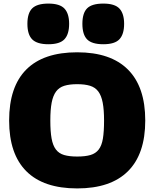

<svg xmlns="http://www.w3.org/2000/svg" viewBox="-20 -1042 862 1072"><path d="M250 -795Q187 -795 160 -822Q133 -849 133 -909Q133 -969 160 -995.5Q187 -1022 250 -1022Q314 -1022 340 -994Q366 -966 366 -909Q366 -851 340 -823Q314 -795 250 -795ZM557 -795Q493 -795 466.5 -822Q440 -849 440 -909Q440 -969 466.5 -995.5Q493 -1022 557 -1022Q621 -1022 647 -994Q673 -966 673 -909Q673 -851 647 -823Q621 -795 557 -795ZM411 10Q223 10 127 -86Q31 -182 31 -369Q31 -558 127 -654Q223 -750 411 -750Q598 -750 694.5 -653.5Q791 -557 791 -369Q791 -182 694.5 -86Q598 10 411 10ZM411 -168Q456 -168 485 -176.5Q514 -185 531 -207Q548 -229 554.5 -268Q561 -307 561 -369Q561 -429 553.5 -468.5Q546 -508 529 -531Q512 -554 483 -563Q454 -572 411 -572Q368 -572 339 -563Q310 -554 293 -531Q276 -508 268.5 -469Q261 -430 261 -369Q261 -308 268 -269Q275 -230 292 -207.5Q309 -185 338 -176.5Q367 -168 411 -168Z"/></svg>

Font: Plata Sans Black
Style: Regular
Weight: 900
Designer: Pablo Impallari, Andres Torresi, & Cristiano Sobral
Foundry: Pablo Impallari, Andres Torresi, & Cristiano Sobral
Version: Version 1.00;December 28, 2019;FontCreator 12.0.0.2547 64-bi